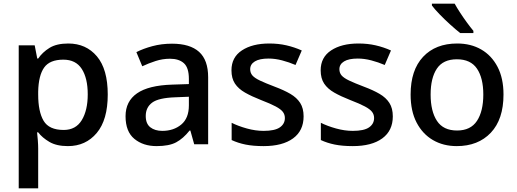

<svg xmlns="http://www.w3.org/2000/svg" viewBox="-20 -786 2815 1046"><path d="M352 -549Q449 -549 508 -479Q567 -409 567 -271Q567 -133 507 -61.5Q447 10 350 10Q288 10 249 -13Q210 -36 188 -65H182Q184 -48 186 -22.5Q188 3 188 23V240H82V-539H169L183 -467H188Q211 -501 249.5 -525Q288 -549 352 -549ZM325 -461Q251 -461 220.5 -418Q190 -375 188 -287V-271Q188 -178 217.5 -128Q247 -78 327 -78Q393 -78 425.5 -131.5Q458 -185 458 -272Q458 -360 425.5 -410.5Q393 -461 325 -461Z M917 -548Q1015 -548 1064.5 -503.5Q1114 -459 1114 -365V0H1038L1017 -75H1013Q978 -31 939.5 -10.5Q901 10 833 10Q760 10 712 -29.5Q664 -69 664 -153Q664 -234 726.5 -277.5Q789 -321 918 -325L1009 -328V-356Q1009 -417 982 -441.5Q955 -466 906 -466Q866 -466 827.5 -453.5Q789 -441 755 -425L723 -502Q760 -521 810 -534.5Q860 -548 917 -548ZM936 -256Q844 -253 809 -227Q774 -201 774 -154Q774 -112 799 -92.5Q824 -73 864 -73Q926 -73 967.5 -107.5Q1009 -142 1009 -212V-259Z M1634 -152Q1634 -74 1576.5 -32Q1519 10 1416 10Q1359 10 1317.5 1.5Q1276 -7 1242 -23V-117Q1278 -99 1325 -86Q1372 -73 1416 -73Q1477 -73 1504.5 -92Q1532 -111 1532 -143Q1532 -162 1521 -176.5Q1510 -191 1482 -206Q1454 -221 1402 -241Q1351 -261 1315 -281.5Q1279 -302 1260 -330.5Q1241 -359 1241 -403Q1241 -474 1298 -511.5Q1355 -549 1447 -549Q1497 -549 1540.5 -539Q1584 -529 1624 -511L1590 -432Q1555 -447 1517 -457Q1479 -467 1443 -467Q1394 -467 1368.5 -451.5Q1343 -436 1343 -409Q1343 -389 1355 -375Q1367 -361 1396.5 -347Q1426 -333 1476 -314Q1527 -295 1562 -274.5Q1597 -254 1615.5 -225Q1634 -196 1634 -152Z M2120 -152Q2120 -74 2062.5 -32Q2005 10 1902 10Q1845 10 1803.5 1.5Q1762 -7 1728 -23V-117Q1764 -99 1811 -86Q1858 -73 1902 -73Q1963 -73 1990.5 -92Q2018 -111 2018 -143Q2018 -162 2007 -176.5Q1996 -191 1968 -206Q1940 -221 1888 -241Q1837 -261 1801 -281.5Q1765 -302 1746 -330.5Q1727 -359 1727 -403Q1727 -474 1784 -511.5Q1841 -549 1933 -549Q1983 -549 2026.5 -539Q2070 -529 2110 -511L2076 -432Q2041 -447 2003 -457Q1965 -467 1929 -467Q1880 -467 1854.5 -451.5Q1829 -436 1829 -409Q1829 -389 1841 -375Q1853 -361 1882.5 -347Q1912 -333 1962 -314Q2013 -295 2048 -274.5Q2083 -254 2101.5 -225Q2120 -196 2120 -152Z M2723 -271Q2723 -136 2654 -63Q2585 10 2468 10Q2395 10 2338.5 -23Q2282 -56 2249.5 -118.5Q2217 -181 2217 -271Q2217 -404 2285 -476.5Q2353 -549 2471 -549Q2545 -549 2601.5 -516.5Q2658 -484 2690.5 -422Q2723 -360 2723 -271ZM2326 -271Q2326 -180 2360.5 -127.5Q2395 -75 2470 -75Q2544 -75 2578.5 -127.5Q2613 -180 2613 -271Q2613 -361 2578.5 -412Q2544 -463 2469 -463Q2394 -463 2360 -412Q2326 -361 2326 -271ZM2457 -766Q2469 -744 2487 -716.5Q2505 -689 2524 -663Q2543 -637 2559 -618V-606H2487Q2464 -624 2433 -652Q2402 -680 2374.5 -708.5Q2347 -737 2333 -756V-766Z"/></svg>

Font: Noto Sans Lao Medium
Style: Regular
Weight: 500
Designer: Monotype Design Team
Foundry: Monotype Imaging Inc.
Version: Version 2.003; ttfautohint (v1.8.4.7-5d5b)